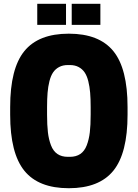

<svg xmlns="http://www.w3.org/2000/svg" viewBox="-20 -970 720 1004"><path d="M33.2 -370.1V-410.2Q33.2 -611.3 107.2 -702.6Q181.2 -793.9 339.8 -793.9Q498.5 -793.9 572.8 -702.6Q647 -611.3 647 -410.2V-370.1Q647 -168.9 572.8 -77.4Q498.5 14.2 339.8 14.2Q181.2 14.2 107.2 -77.4Q33.2 -168.9 33.2 -370.1ZM335 -149.9H345.2Q377.9 -149.9 399.9 -164.8Q421.9 -179.7 433.6 -210.2Q445.3 -240.7 449.7 -278.3Q454.1 -315.9 454.1 -370.1V-410.2Q454.1 -453.1 451.4 -485.1Q448.7 -517.1 441.7 -545.4Q434.6 -573.7 422.4 -591.6Q410.2 -609.4 390.9 -619.6Q371.6 -629.9 345.2 -629.9H335Q308.6 -629.9 289.3 -619.6Q270 -609.4 257.8 -591.6Q245.6 -573.7 238.5 -545.4Q231.4 -517.1 228.8 -485.1Q226.1 -453.1 226.1 -410.2V-370.1Q226.1 -315.9 230.5 -278.3Q234.9 -240.7 246.6 -210.2Q258.3 -179.7 280.3 -164.8Q302.2 -149.9 335 -149.9ZM325.2 -950.2V-839.8H174.8V-950.2ZM504.9 -950.2V-839.8H355V-950.2Z"/></svg>

Font: Cooper Hewitt
Style: Heavy
Weight: 713
Designer: Village Type and Design LLC
Foundry: Cooper Hewitt Smithsonian Design Museum
Version: 1.000